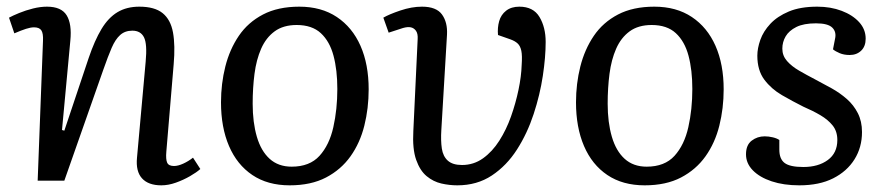

<svg xmlns="http://www.w3.org/2000/svg" viewBox="-20 -542 2660 576"><path d="M581 -35Q570 -25 550 -13.5Q530 -2 507.5 6Q485 14 464 14Q425 14 406 -7Q387 -28 391 -69L417 -357Q422 -410 412 -430Q402 -450 377 -450Q355 -450 340.5 -437Q326 -424 315 -398.5Q304 -373 290 -333L173 0H93L109 -420Q110 -442 104 -451Q98 -460 82 -460Q72 -460 58 -455.5Q44 -451 23 -442L7 -489Q18 -495 37.5 -503Q57 -511 79 -516.5Q101 -522 121 -522Q164 -522 180 -496Q196 -470 191 -420L166 -152L173 -150L246 -368Q264 -421 284.5 -455Q305 -489 332.5 -505.5Q360 -522 398 -522Q444 -522 468 -502.5Q492 -483 499 -444.5Q506 -406 501 -349L479 -87Q477 -64 481.5 -54Q486 -44 502 -44Q514 -44 529.5 -51Q545 -58 559 -69Z M849 14Q783 14 737 -17Q691 -48 667 -104Q643 -160 643 -235Q643 -291 656 -342.5Q669 -394 696.5 -434.5Q724 -475 769 -498.5Q814 -522 878 -522Q944 -522 990.5 -491Q1037 -460 1061.5 -404.5Q1086 -349 1086 -274Q1086 -217 1073 -165Q1060 -113 1031.5 -73Q1003 -33 958 -9.5Q913 14 849 14ZM855 -42Q909 -42 938.5 -74.5Q968 -107 980 -160.5Q992 -214 992 -275Q992 -332 980.5 -375Q969 -418 942.5 -442.5Q916 -467 870 -467Q830 -467 804 -448Q778 -429 763.5 -396Q749 -363 743.5 -320.5Q738 -278 738 -231Q738 -175 750.5 -132Q763 -89 789 -65.5Q815 -42 855 -42Z M1538 -522Q1580 -522 1598.5 -491Q1617 -460 1617 -416Q1617 -371 1608.5 -314.5Q1600 -258 1581 -200Q1562 -142 1531 -93.5Q1500 -45 1455.5 -15.5Q1411 14 1352 14Q1328 14 1304 8.5Q1280 3 1260 -13.5Q1240 -30 1228.5 -62.5Q1217 -95 1220 -149L1233 -425Q1234 -441 1228 -449.5Q1222 -458 1212.5 -460Q1203 -462 1189 -458L1146 -444L1130 -489Q1147 -499 1181 -510.5Q1215 -522 1246 -522Q1289 -522 1306 -498.5Q1323 -475 1321 -438L1304 -152Q1302 -120 1305.5 -96.5Q1309 -73 1323.5 -60Q1338 -47 1366 -47Q1401 -47 1429 -67Q1457 -87 1478 -120Q1499 -153 1513 -192.5Q1527 -232 1535.5 -272.5Q1544 -313 1545 -347Q1547 -375 1544 -389.5Q1541 -404 1533 -411.5Q1525 -419 1511 -424L1474 -437Q1472 -459 1477.5 -478.5Q1483 -498 1498.5 -510Q1514 -522 1538 -522Z M1914 14Q1848 14 1802 -17Q1756 -48 1732 -104Q1708 -160 1708 -235Q1708 -291 1721 -342.5Q1734 -394 1761.5 -434.5Q1789 -475 1834 -498.5Q1879 -522 1943 -522Q2009 -522 2055.5 -491Q2102 -460 2126.5 -404.5Q2151 -349 2151 -274Q2151 -217 2138 -165Q2125 -113 2096.5 -73Q2068 -33 2023 -9.5Q1978 14 1914 14ZM1920 -42Q1974 -42 2003.5 -74.5Q2033 -107 2045 -160.5Q2057 -214 2057 -275Q2057 -332 2045.5 -375Q2034 -418 2007.5 -442.5Q1981 -467 1935 -467Q1895 -467 1869 -448Q1843 -429 1828.5 -396Q1814 -363 1808.5 -320.5Q1803 -278 1803 -231Q1803 -175 1815.5 -132Q1828 -89 1854 -65.5Q1880 -42 1920 -42Z M2390 -41Q2435 -41 2463.5 -62Q2492 -83 2492 -122Q2492 -148 2478 -165.5Q2464 -183 2441 -196.5Q2418 -210 2390 -222Q2358 -238 2326 -256.5Q2294 -275 2273 -303Q2252 -331 2252 -375Q2252 -397 2261 -422.5Q2270 -448 2291 -470.5Q2312 -493 2346.5 -507.5Q2381 -522 2432 -522Q2472 -522 2505 -509.5Q2538 -497 2557.5 -475.5Q2577 -454 2577 -426Q2577 -403 2563.5 -390Q2550 -377 2529 -377Q2512 -377 2499 -382.5Q2486 -388 2479 -394L2485 -425Q2490 -446 2477 -459Q2464 -472 2428 -472Q2391 -472 2369 -461Q2347 -450 2337 -433Q2327 -416 2327 -396Q2327 -375 2341 -359Q2355 -343 2377.5 -330Q2400 -317 2425 -304Q2450 -291 2475 -277Q2500 -263 2520.5 -245Q2541 -227 2553.5 -202.5Q2566 -178 2566 -146Q2566 -100 2543.5 -64Q2521 -28 2479.5 -7Q2438 14 2378 14Q2331 14 2295 2Q2259 -10 2238.5 -31Q2218 -52 2218 -79Q2218 -107 2235 -120Q2252 -133 2274 -133Q2286 -133 2298.5 -130Q2311 -127 2318 -122V-93Q2318 -65 2334 -53Q2350 -41 2390 -41Z"/></svg>

Font: Literata 18pt
Style: Italic
Weight: 400
Italic angle: -2°
Designer: Latin by Veronika Burian and Jose Scaglione. Greek by Irene Vlachou. Cyrillic by Vera Evstafieva
Foundry: TypeTogether
Version: Version 3.103;gftools[0.9.29]